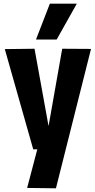

<svg xmlns="http://www.w3.org/2000/svg" viewBox="-20 -809 513 1040"><path d="M127 209 182 0H160L6 -543L167 -545L243 -126L317 -545L473 -544L283 211ZM175 -595 250 -789H396L287 -595Z"/></svg>

Font: Georama SemiCondensed
Style: Bold
Weight: 700
Width: 4
Designer: Jean-Baptiste Levee
Foundry: Production Type
Version: Version 1.000